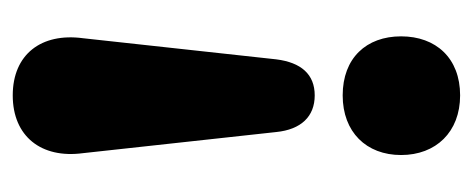

<svg xmlns="http://www.w3.org/2000/svg" viewBox="-246 -508 760 309"><g transform="rotate(-90 134.5 -354.0)"><path d="M135 -228C169 -228 188 -250 193 -290L227 -601C236 -668 201 -714 135 -714C69 -714 33 -668 42 -601L76 -290C80 -250 101 -228 135 -228ZM135 6C195 6 230 -33 230 -89C230 -145 195 -183 135 -183C76 -183 39 -145 39 -89C39 -33 76 6 135 6Z"/></g></svg>

Font: SN Pro Heavy
Style: Regular
Weight: 800
Designer: Tobias Whetton
Foundry: Supernotes
Version: Version 1.001;Glyphs 3.2 (3249)